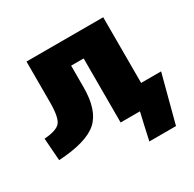

<svg xmlns="http://www.w3.org/2000/svg" viewBox="-150 -680 1010 999"><g transform="rotate(-30 355.5 -180.0)"><path d="M7.8 -125Q82 -129.9 104.5 -157.2Q127 -184.6 127 -275.4V-519.5H587.9V-125H708L632.8 160.2H472.7Q493.2 65.4 508.8 0H392.6V-384.8H317.4V-254.9Q317.4 -117.2 252 -58.6Q186.5 0 17.6 9.8Z"/></g></svg>

Font: GenEi M Gothic v2 Black
Style: Regular
Weight: 900
Version: Version 2.0